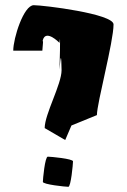

<svg xmlns="http://www.w3.org/2000/svg" viewBox="-20 -713 489 739"><path d="M31 -518H143C149 -580 143 -548 143 -548C149 -610 209 -548 209 -548C214 -610 209 -445 209 -445C214 -506 216 -504 217 -443C217 -388 152 -274 152 -220L231 -174L255 -230L353 -270C353 -316 417 -552 417 -619C417 -660 147 -693 110 -693C71 -693 31 -566 31 -518ZM145 -13C145 -3 232 6 243 6C253 6 261 -82 261 -92C261 -102 175 -110 164 -110C153 -110 145 -23 145 -13Z"/></svg>

Font: Crazy Punk
Style: Regular
Weight: 400
Version: Version 1